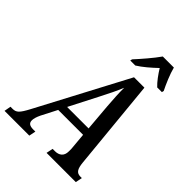

<svg xmlns="http://www.w3.org/2000/svg" viewBox="-304 -1060 1189 1189"><g transform="rotate(45 290.5 -465.5)"><path d="M288 -784 285 -771H329C368 -795 409 -831 447 -867C467 -834 496 -794 521 -771H562L565 -784C546 -822 518 -886 507 -931H410C379 -886 323 -822 288 -784ZM-45 0H172L181 -44H163C131 -44 116 -54 116 -78C116 -92 121 -111 133 -136L186 -239H404L414 -127C414 -121 414 -110 414 -103C414 -63 389 -44 352 -44H332L323 0H579L588 -44H575C541 -44 529 -66 524 -117L466 -714H375L62 -122C28 -58 14 -44 -19 -44H-37ZM308 -478C340 -540 358 -577 378 -625C377 -577 381 -528 385 -469L400 -291H212Z"/></g></svg>

Font: Noto Serif Condensed Medium
Style: Italic
Weight: 500
Width: 3
Italic angle: -12°
Designer: Monotype Design Team
Foundry: Monotype Imaging Inc.
Version: Version 2.013